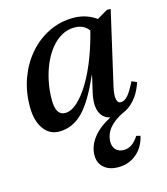

<svg xmlns="http://www.w3.org/2000/svg" viewBox="-111 -582 800 920"><g transform="rotate(-15 288.5 -122.5)"><path d="M133.6 12.7Q85.1 12.7 56.2 -28.3Q27.4 -69.3 27.4 -139.1Q27.4 -214.2 51.3 -279Q75.3 -343.8 117.6 -392.5Q159.9 -441.1 216.4 -468.7Q272.9 -496.3 338.1 -496.3Q377.6 -496.3 412.2 -482.3Q446.8 -468.4 473 -441.5L428 -310Q428 -378.4 403.5 -414.3Q379.1 -450.3 331.6 -450.3Q297.3 -450.3 267.7 -433.8Q238.2 -417.4 214.2 -387.8Q190.2 -358.2 173.1 -319.1Q156 -280 146.7 -235.2Q137.4 -190.4 137.4 -142.1Q137.4 -65.8 184.1 -65.8Q213.3 -65.8 244.7 -93.9Q276 -122 306.3 -172Q336.6 -222 362.4 -289.8Q388.2 -357.6 406.9 -437.2L455 -430.9L413.2 -207.1H352.2Q301.2 -89.1 250.4 -38.2Q199.7 12.7 133.6 12.7ZM409.4 12.7Q359.6 12.7 340.1 -24Q320.5 -60.7 335.9 -126.9L408.9 -445.7H426.4L503.6 -491.3H522.8L439.4 -127.5Q430.6 -88.1 434.8 -67.4Q438.9 -46.7 454.4 -46.7Q473.1 -46.7 489.8 -65.9Q506.6 -85.1 529.1 -130.8L554.1 -119.8Q535.5 -60.2 496.1 -23.7Q456.7 12.7 409.4 12.7ZM362.9 251Q318.3 251 292.2 228.2Q266.1 205.5 266.1 167.7Q266.1 121.7 297.1 81.4Q328.1 41 385.3 11.4V-20H454V3.6Q356.2 49.7 356.2 124.9Q356.2 148.5 370.3 163.3Q384.4 178.1 409.6 178.1Q452 178.1 483.5 128L503.5 133Q491.4 187 453.4 219Q415.5 251 362.9 251Z"/></g></svg>

Font: Platypi Light
Style: Italic
Weight: 300
Italic angle: -13°
Designer: David Sargent
Foundry: Bolt Cutter Type
Version: Version 1.200